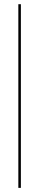

<svg xmlns="http://www.w3.org/2000/svg" viewBox="-20 -712 188 918"><path d="M67.7 186.3V-691.9H79.8V186.3Z"/></svg>

Font: Playfair 144pt SemiCondensed SemiBold
Style: Regular
Weight: 600
Width: 4
Designer: Claus Eggers Sørensen
Foundry: Claus Eggers Sørensen
Version: Version 2.203